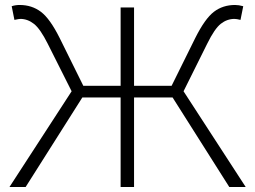

<svg xmlns="http://www.w3.org/2000/svg" viewBox="-20 -752 1026 772"><path d="M268 -385 172 -576Q142 -636 116.5 -656Q91 -676 62 -676Q56 -676 38 -672L27 -727Q42 -732 59 -732Q108 -732 144.5 -704.5Q181 -677 220 -599L315 -407H465V-722H519V-407H670L765 -599Q804 -677 840 -704.5Q876 -732 925 -732Q940 -732 958 -727L947 -672Q931 -676 923 -676Q893 -676 868 -656.5Q843 -637 813 -576L718 -385L968 0H902L674 -360H519V0H465V-360H311L83 0H18Z"/></svg>

Font: Nebula Sans Light
Style: Regular
Weight: 300
Designer: Paul D. Hunt for Adobe (as Source Sans)
Foundry: Nebula Entertainment & Broadcasting LLC
Version: Version 1.010